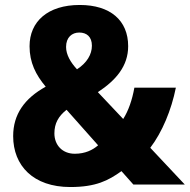

<svg xmlns="http://www.w3.org/2000/svg" viewBox="-20 -743 764 773"><path d="M301 -723C172 -723 99 -656 99 -557C99 -491 124 -442 164 -394C79 -347 33 -283 33 -195C33 -76 114 10 263 10C366 10 416 -16 469 -54L517 0H724L585 -148C633 -211 670 -300 688 -390H521C512 -340 497 -297 476 -264L374 -372C447 -420 496 -477 496 -557C496 -661 424 -723 301 -723ZM299 -612C329 -612 350 -595 350 -559C350 -524 330 -490 290 -464C264 -492 246 -523 246 -554C246 -593 270 -612 299 -612ZM248 -301 375 -158C353 -139 323 -124 281 -124C231 -124 199 -159 199 -206C199 -246 215 -275 248 -301Z"/></svg>

Font: Noto Sans Georgian SemiCondensed ExtraBold
Style: Regular
Weight: 800
Width: 4
Designer: Monotype Design Team, Akaki Razmadze
Foundry: Google LLC
Version: Version 2.005